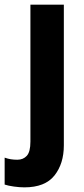

<svg xmlns="http://www.w3.org/2000/svg" viewBox="-64 -567 362 827"><path d="M41 240Q20 240 -4.5 236.5Q-29 233 -44 228V112Q-30 117 -17 119Q-4 121 11 121Q36 121 51.5 104Q67 87 67 43V-547H211V59Q211 138 170.5 189Q130 240 41 240Z"/></svg>

Font: Noto Sans Lao UI SemCond
Style: Bold
Weight: 700
Width: 4
Designer: Monotype Design Team
Foundry: Monotype Imaging Inc.
Version: Version 2.000; ttfautohint (v1.8.4.7-5d5b)